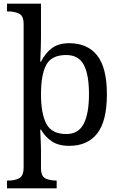

<svg xmlns="http://www.w3.org/2000/svg" viewBox="-20 -780 654 1040"><path d="M18 240V198H26Q60 198 84 185.5Q108 173 108 126V-650Q108 -694 83.5 -706Q59 -718 26 -718H18V-760H202V-576Q202 -554 201 -523Q200 -492 199 -469Q198 -446 198 -446H202Q225 -492 261 -519Q297 -546 355 -546Q454 -546 506.5 -479.5Q559 -413 559 -269Q559 -124 506.5 -57Q454 10 355 10Q297 10 260.5 -14.5Q224 -39 202 -78H198Q198 -78 198.5 -64Q199 -50 200 -30Q201 -10 201.5 8.5Q202 27 202 35V131Q202 175 226.5 186.5Q251 198 284 198H287V240ZM339 -54Q405 -54 433.5 -109.5Q462 -165 462 -270Q462 -377 433.5 -429.5Q405 -482 338 -482Q260 -482 231 -429.5Q202 -377 202 -269Q202 -165 231 -109.5Q260 -54 339 -54Z"/></svg>

Font: Noto Serif Makasar
Style: Regular
Weight: 400
Designer: Sérgio Martins
Version: Version 1.001; ttfautohint (v1.8.4.7-5d5b)